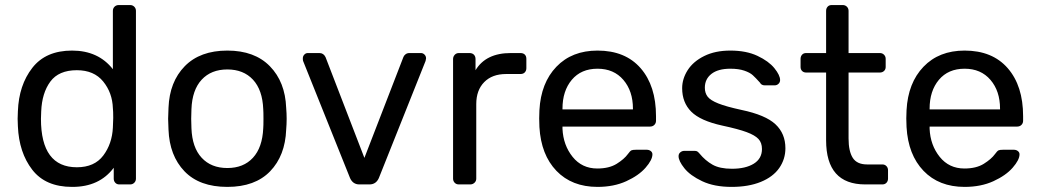

<svg xmlns="http://www.w3.org/2000/svg" viewBox="-20 -730 4116 760"><path d="M49.8 -259.8 50.8 -290Q54.7 -393.1 107.9 -461.4Q161.1 -529.8 265.1 -529.8Q369.1 -529.8 426.8 -456.1V-687Q426.8 -696.8 433.3 -703.4Q439.9 -710 450.2 -710H495.1Q504.9 -710 511.5 -703.4Q518.1 -696.8 518.1 -687V-22.9Q518.1 -13.2 511.5 -6.6Q504.9 0 495.1 0H452.1Q442.4 0 436.3 -6.6Q430.2 -13.2 430.2 -22.9V-65.9Q373.5 9.8 266.6 9.8H265.1Q160.2 9.8 107.7 -58.1Q55.2 -126 50.8 -230ZM142.1 -259.8Q142.1 -67.9 284.2 -67.9Q354 -67.9 388.9 -114.5Q423.8 -161.1 426.8 -225.1Q427.7 -236.3 428.2 -263.2Q428.2 -291 426.8 -301.8Q424.8 -362.8 388.4 -407.5Q352.1 -452.1 284.2 -452.1Q212.4 -452.1 179.2 -407Q146 -361.8 143.1 -289.1Z M645.5 -259.8 647 -303.2Q650.9 -406.2 711.4 -468Q772 -529.8 879.9 -529.8Q987.8 -529.8 1048.3 -467.8Q1108.9 -405.8 1112.8 -303.2Q1114.7 -281.2 1114.7 -259.8Q1114.7 -238.8 1112.8 -216.8Q1108.9 -113.8 1049.3 -52Q989.7 9.8 879.9 9.8Q769.5 9.8 710.2 -52Q650.9 -113.8 647 -216.8ZM736.8 -259.8 737.8 -222.2Q740.7 -146 778.3 -105.5Q815.9 -64.9 879.9 -64.9Q943.8 -64.9 981.2 -105.5Q1018.6 -146 1022 -222.2Q1022.9 -231.9 1022.9 -259.8Q1022.9 -287.6 1022 -297.9Q1019 -374 981.4 -414.6Q943.8 -455.1 879.9 -455.1Q815.9 -455.1 778.3 -414.6Q740.7 -374 737.8 -297.9Z M1178.7 -499Q1178.7 -507.8 1184.6 -513.9Q1190.4 -520 1198.2 -520H1244.6Q1260.7 -520 1268.6 -503.9L1422.4 -105L1576.7 -503.9Q1578.6 -509.8 1585 -514.9Q1591.3 -520 1600.6 -520H1646.5Q1654.3 -520 1660.4 -513.9Q1666.5 -507.8 1666.5 -499L1664.6 -488.8L1479.5 -24.9Q1468.3 0 1442.4 0H1402.3Q1377 0 1365.7 -24.9L1179.7 -488.8Q1178.7 -491.7 1178.7 -499Z M1773.4 -22.9V-496.1Q1773.4 -505.9 1779.8 -512.9Q1786.1 -520 1796.4 -520H1838.4Q1849.6 -520 1856 -513.4Q1862.3 -506.8 1862.3 -496.1V-452.1Q1903.3 -520 2001.5 -520H2040Q2051.3 -520 2057.4 -513.9Q2063.5 -507.8 2063.5 -497.1V-460Q2063.5 -450.2 2057.4 -443.6Q2051.3 -437 2040 -437H1983.4Q1928.2 -437 1896.7 -405Q1865.2 -373 1865.2 -317.9V-22.9Q1865.2 -13.2 1858.2 -6.6Q1851.1 0 1841.3 0H1796.4Q1786.1 0 1779.8 -6.6Q1773.4 -13.2 1773.4 -22.9Z M2114.3 -261.2 2115.2 -293.9Q2121.1 -401.9 2182.4 -465.8Q2243.7 -529.8 2345.2 -529.8Q2455.1 -529.8 2515.9 -460Q2576.7 -390.1 2576.7 -270V-252Q2576.7 -242.2 2570.1 -235.6Q2563.5 -229 2553.2 -229H2206.5V-220.2Q2209.5 -155.3 2246.6 -109.1Q2283.7 -63 2344.2 -63Q2391.1 -63 2420.9 -81.5Q2450.7 -100.1 2465.3 -120.1Q2474.1 -132.3 2479.2 -134.8Q2484.4 -137.2 2496.6 -137.2H2540.5Q2549.3 -137.2 2555.9 -132.1Q2562.5 -127 2562.5 -119.1Q2562.5 -97.2 2535.4 -66.2Q2508.3 -35.2 2459 -12.7Q2409.7 9.8 2345.2 9.8Q2243.7 9.8 2182.6 -53.7Q2121.6 -117.2 2115.2 -227.1ZM2206.5 -296.9H2485.4V-299.8Q2485.4 -369.6 2447.5 -413.8Q2409.7 -458 2345.2 -458Q2280.3 -458 2243.4 -414.1Q2206.5 -370.1 2206.5 -299.8Z M2666 -111.8Q2666 -121.6 2673.1 -127.2Q2680.2 -132.8 2688 -132.8H2730Q2735.8 -132.8 2739.5 -130.9Q2743.2 -128.9 2749 -122.1Q2772 -94.2 2800.5 -78.1Q2829.1 -62 2877 -62Q2931.2 -62 2963.6 -82Q2996.1 -102.1 2996.1 -140.1Q2996.1 -165 2982.2 -179.9Q2968.3 -194.8 2935.5 -207Q2902.8 -219.2 2838.9 -232.9Q2752 -252 2716.1 -288.1Q2680.2 -324.2 2680.2 -380.9Q2680.2 -418 2702.1 -452.4Q2724.1 -486.8 2767.6 -508.3Q2811 -529.8 2871.1 -529.8Q2934.1 -529.8 2978.5 -508.8Q3022.9 -487.8 3045.4 -460Q3067.9 -432.1 3067.9 -413.1Q3067.9 -404.3 3061.5 -398.2Q3055.2 -392.1 3045.9 -392.1H3007.8Q2993.7 -392.1 2988.3 -402.8Q2971.2 -421.9 2959.7 -432.4Q2948.2 -442.9 2926 -450.4Q2903.8 -458 2871.1 -458Q2822.3 -458 2796.1 -437.5Q2770 -417 2770 -382.8Q2770 -361.8 2781 -347.4Q2792 -333 2823 -320.6Q2854 -308.1 2915 -294.9Q3010.3 -274.9 3049.6 -238Q3088.9 -201.2 3088.9 -143.1Q3088.9 -100.1 3064.5 -64.9Q3040 -29.8 2991.5 -10Q2942.9 9.8 2876 9.8Q2807.1 9.8 2759.5 -12.7Q2711.9 -35.2 2689 -64Q2666 -92.8 2666 -111.8Z M3148.9 -464.8V-497.1Q3148.9 -506.8 3154.8 -513.4Q3160.6 -520 3170.9 -520H3250V-687Q3250 -696.8 3255.9 -703.4Q3261.7 -710 3272 -710H3315.9Q3325.7 -710 3332.3 -703.4Q3338.9 -696.8 3338.9 -687V-520H3462.9Q3472.7 -520 3479.2 -513.4Q3485.8 -506.8 3485.8 -497.1V-464.8Q3485.8 -455.1 3479.2 -449Q3472.7 -442.9 3462.9 -442.9H3338.9V-182.1Q3338.9 -131.3 3355.5 -105.2Q3372.1 -79.1 3412.1 -79.1H3472.7Q3482.4 -79.1 3488.8 -72.5Q3495.1 -65.9 3495.1 -56.2V-22.9Q3495.1 -13.2 3489 -6.6Q3482.9 0 3472.7 0H3404.8Q3250 0 3250 -174.8V-442.9H3170.9Q3161.1 -442.9 3155 -449Q3148.9 -455.1 3148.9 -464.8Z M3567.4 -261.2 3568.4 -293.9Q3574.2 -401.9 3635.5 -465.8Q3696.8 -529.8 3798.3 -529.8Q3908.2 -529.8 3969 -460Q4029.8 -390.1 4029.8 -270V-252Q4029.8 -242.2 4023.2 -235.6Q4016.6 -229 4006.3 -229H3659.7V-220.2Q3662.6 -155.3 3699.7 -109.1Q3736.8 -63 3797.4 -63Q3844.2 -63 3874 -81.5Q3903.8 -100.1 3918.5 -120.1Q3927.2 -132.3 3932.4 -134.8Q3937.5 -137.2 3949.7 -137.2H3993.7Q4002.4 -137.2 4009 -132.1Q4015.6 -127 4015.6 -119.1Q4015.6 -97.2 3988.5 -66.2Q3961.4 -35.2 3912.1 -12.7Q3862.8 9.8 3798.3 9.8Q3696.8 9.8 3635.7 -53.7Q3574.7 -117.2 3568.4 -227.1ZM3659.7 -296.9H3938.5V-299.8Q3938.5 -369.6 3900.6 -413.8Q3862.8 -458 3798.3 -458Q3733.4 -458 3696.5 -414.1Q3659.7 -370.1 3659.7 -299.8Z"/></svg>

Font: Rubik AZ
Style: Regular
Weight: 400
Designer: Hubert and Fischer
Foundry: Hubert & Fischer
Version: Version 2.000